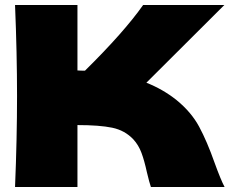

<svg xmlns="http://www.w3.org/2000/svg" viewBox="-20 -746 956 766"><path d="M836 -97Q861 -28 876 0H582Q576 -17 566 -59Q556 -105 544.5 -136Q533 -167 512 -190Q478 -226 427.5 -236.5Q377 -247 289 -247V0H40Q48 -194 48 -363Q48 -532 40 -726H289V-465Q299 -464 319 -464Q475 -618 551 -726H875L564 -416Q630 -390 684 -347Q743 -299 774.5 -240.5Q806 -182 836 -97Z"/></svg>

Font: Dela Gothic One
Style: Regular
Weight: 400
Designer: aratakana
Foundry: aratakana
Version: Version 1.004